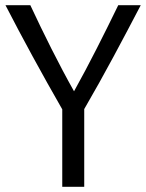

<svg xmlns="http://www.w3.org/2000/svg" viewBox="-20 -712 559 734"><path d="M518 -692C450 -562 380 -429 302 -295V2H218V-294C140 -430 68 -562 1 -692H96C147 -583 204 -468 263 -363C322 -469 379 -583 432 -692Z"/></svg>

Font: Repo Regular
Style: Regular
Weight: 400
Designer: Stefan Peev
Foundry: Context Ltd
Version: Version 1.502